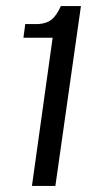

<svg xmlns="http://www.w3.org/2000/svg" viewBox="-20 -611 295 631"><path d="M85 0 153 -487H57L63 -532H107Q134 -534 150 -547Q166 -560 180 -591H246L162 0Z"/></svg>

Font: Alumni Sans Thin Medium
Style: Italic
Weight: 500
Italic angle: -8°
Version: Version 1.016